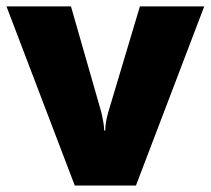

<svg xmlns="http://www.w3.org/2000/svg" viewBox="-20 -573 651 593"><path d="M301.8 -169.9H305.2Q305.2 -194.8 314 -225.1L412.1 -553.2H610.8L399.9 0H210.9L0 -553.2H199.2L293 -226.1L295.4 -214.8Q301.8 -185.5 301.8 -169.9Z"/></svg>

Font: Open Sans Hebrew Extra Bold
Style: Regular
Weight: 800
Foundry: Ascender Corporation, Yanek Iontef
Version: Version 2.001;PS 002.001;hotconv 1.0.70;makeotf.lib2.5.58329